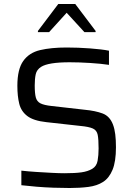

<svg xmlns="http://www.w3.org/2000/svg" viewBox="-20 -934 668 962"><path d="M329 8Q291 8 248 6.5Q205 5 163 1.5Q121 -2 87 -6V-79Q122 -75 162 -72.5Q202 -70 239.5 -68Q277 -66 303 -66Q356 -66 388 -70.5Q420 -75 442 -88Q464 -101 469 -128.5Q474 -156 474 -190Q474 -236 469.5 -258.5Q465 -281 445.5 -290Q426 -299 383 -303L212 -322Q148 -329 117 -352.5Q86 -376 76.5 -414Q67 -452 67 -504Q67 -587 96.5 -628.5Q126 -670 181 -683Q236 -696 314 -696Q371 -696 431 -691.5Q491 -687 526 -680V-609Q487 -615 431.5 -618.5Q376 -622 329 -622Q222 -622 186 -599Q164 -585 159 -562Q154 -539 154 -506Q154 -466 159.5 -445.5Q165 -425 183 -416Q201 -407 238 -403L405 -384Q458 -379 494 -365.5Q530 -352 546 -310Q554 -289 557.5 -261Q561 -233 561 -196Q561 -125 544 -83.5Q527 -42 496.5 -22.5Q466 -3 423 2.5Q380 8 329 8ZM170 -773V-779L272 -914H357L459 -779V-773H403L314 -870L226 -773Z"/></svg>

Font: Saira
Style: Regular
Weight: 400
Designer: Hector Gatti with collaboration of the Omnibus-Type team
Foundry: Omnibus-Type
Version: Version 1.100; ttfautohint (v1.8.3)